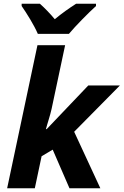

<svg xmlns="http://www.w3.org/2000/svg" viewBox="-20 -1000 657 1020"><path d="M18 0H165L201 -170L260 -205L349 0H513L374 -300L617 -546H449L228 -314H224C229 -335 247 -388 254 -421L326 -760H179ZM95 -968C122 -929 161 -867 181 -820H346C381 -862 451 -933 490 -968V-980H384C345 -955 310 -930 271 -898C248 -926 215 -960 192 -980H95Z"/></svg>

Font: BC Sans
Style: Bold Italic
Weight: 700
Italic angle: -12°
Designer: Monotype Design Team
Province of B.C.
Foundry: Monotype Imaging Inc.
Version: Version 2.000;GOOG;noto-source:20170915:90ef993387c0